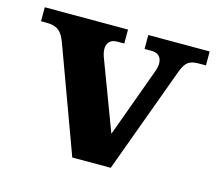

<svg xmlns="http://www.w3.org/2000/svg" viewBox="-79 -605 802 704"><g transform="rotate(15 322.0 -253.0)"><path d="M104 -395 249 0H395L540 -395C554 -432 562 -453 608 -453H635V-506H402V-453H429C462 -453 477 -427 461 -384L365 -121L266 -384C250 -427 265 -453 298 -453H325V-506H9V-453H28C76 -453 90 -433 104 -395Z"/></g></svg>

Font: LT Superior Serif ExtraBold
Style: Regular
Weight: 800
Designer: Daniel Lyons
Foundry: LyonsType
Version: Version 2.120;FEAKit 1.0